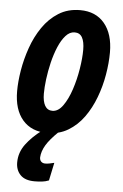

<svg xmlns="http://www.w3.org/2000/svg" viewBox="-55 -595 554 866"><g transform="rotate(5 222.0 -161.5)"><path d="M172.9 9.8Q101.1 9.8 61 -36.6Q21 -83 21 -167Q21 -209.5 29.5 -261Q38.1 -312.5 56.2 -364.3Q74.2 -416 103.8 -459.2Q133.3 -502.4 175.3 -528.8Q217.3 -555.2 272.9 -555.2Q343.8 -555.2 383.3 -507.6Q422.9 -460 422.9 -377Q422.9 -329.1 413.8 -275.9Q404.8 -222.7 385.7 -171.9Q366.7 -121.1 337.2 -80.1Q307.6 -39.1 266.6 -14.6Q225.6 9.8 172.9 9.8ZM187 -91.8Q213.4 -91.8 234.6 -121.6Q255.9 -151.4 271 -197Q286.1 -242.7 293.9 -291.3Q301.8 -339.8 301.8 -377.9Q301.8 -414.1 291 -433.6Q280.3 -453.1 256.8 -453.1Q234.4 -453.1 216.1 -432.6Q197.8 -412.1 183.8 -378.9Q169.9 -345.7 160.6 -306.9Q151.4 -268.1 146.7 -231Q142.1 -193.8 142.1 -166Q142.1 -130.9 153.3 -111.3Q164.6 -91.8 187 -91.8ZM134.3 231.9Q91.3 231.9 70.3 210.2Q49.3 188.5 49.3 153.8Q49.3 108.9 76.9 71.5Q104.5 34.2 150.4 0H225.1Q185.5 38.1 168.7 66.4Q151.9 94.7 150.4 122.1Q150.4 134.8 157.5 141.4Q164.6 147.9 175.3 147.9Q183.6 147.9 194.3 146Q205.1 144 216.3 141.1L199.2 222.2Q183.6 228.5 167.2 230.2Q150.9 231.9 134.3 231.9Z"/></g></svg>

Font: Open Sans Condensed
Style: Bold Italic
Weight: 700
Width: 3
Italic angle: -12°
Designer: Monotype Design Team
Foundry: Monotype Imaging Inc.
Version: Version 3.003; ttfautohint (v1.8.4)